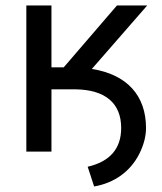

<svg xmlns="http://www.w3.org/2000/svg" viewBox="-20 -548 584 694"><path d="M512.2 -528.3H402.8L210.4 -304.7H166V-528.3H75.2V0H166V-225.1H252.9C360.4 -223.6 418 -175.3 418 -85.4C418 -10.7 377.4 36.1 296.9 54.7L320.3 126C356.9 119.6 389.2 106.4 417 86.4C444.8 66.4 467.3 40 483.4 8.3C499.5 -23.9 507.8 -55.2 507.8 -85.4C507.8 -202.6 439 -278.8 312 -298.8Z"/></svg>

Font: Roboto
Style: Regular
Weight: 400
Designer: Google
Version: Version 2.137; 2017